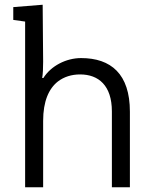

<svg xmlns="http://www.w3.org/2000/svg" viewBox="-20 -790 649 810"><path d="M86 0H162V-280C162 -363 186 -416 224 -446C250 -466 282 -476 318 -476C396 -476 452 -429 452 -320V0H528V-319C528 -478 448 -545 322 -545C259 -545 195 -512 163 -461H158C161 -479 162 -502 162 -530L160 -770L36 -760V-706L86 -699Z"/></svg>

Font: Frost Regular
Style: Regular
Weight: 400
Designer: Lee Frost
Foundry: Lee Frost for Ice Communication Norge AS
Version: Version 2.011;hotconv 1.0.107;makeotfexe 2.5.65593